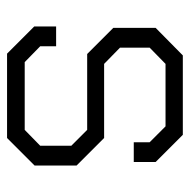

<svg xmlns="http://www.w3.org/2000/svg" viewBox="-17 -521 538 544"><g transform="rotate(90 252.0 -249.0)"><path d="M55 -77V-139H111V-94L156 -50H348L393 -94V-182L348 -227H133L59 -301V-421L137 -498H362L439 -421V-359H383V-404L338 -449H161L115 -404V-320L161 -275H371L449 -197V-78L371 0H132Z"/></g></svg>

Font: Chakra Petch Light
Style: Regular
Weight: 300
Designer: Katatrad Aksorn Co.,Ltd.
Foundry: Cadson Demak Co.,Ltd.
Version: Version 1.000; ttfautohint (v1.6)